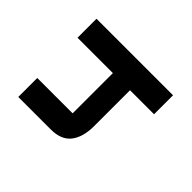

<svg xmlns="http://www.w3.org/2000/svg" viewBox="-106 -693 887 887"><g transform="rotate(-45 337.0 -250.0)"><path d="M467 0V-157H232.5Q161 -157 120.5 -188.2Q80 -219.5 80 -287.5V-500H204V-269Q204 -269 204 -269Q204 -269 204 -269H467V-500H591V0Z"/></g></svg>

Font: Science Gothic
Style: Regular
Weight: 400
Designer: Thomas Phinney, Vassil Kateliev, Brandon Buerkle
Foundry: Font Detective LLC
Version: Version 1.018